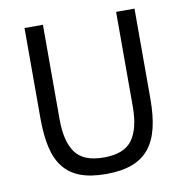

<svg xmlns="http://www.w3.org/2000/svg" viewBox="-80 -775 837 863"><g transform="rotate(-10 339.0 -343.0)"><path d="M172 -698V-266Q172 -166 209 -114.5Q246 -63 339 -63Q432 -63 469 -114.5Q506 -166 506 -266V-698H590V-286Q590 -210 576.5 -154Q563 -98 533 -61Q503 -24 454.5 -6Q406 12 336 12Q266 12 218.5 -6Q171 -24 142 -61Q113 -98 100.5 -154Q88 -210 88 -286V-698Z"/></g></svg>

Font: IBM Plex Sans Thai
Style: Regular
Weight: 400
Designer: Mike Abbink, Paul van der Laan, Pieter van Rosmalen, Ben Mitchell, Mark Frömberg
Foundry: Bold Monday
Version: Version 1.1